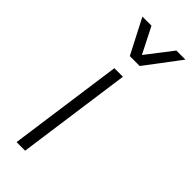

<svg xmlns="http://www.w3.org/2000/svg" viewBox="-247 -778 808 808"><g transform="rotate(45 157.5 -374.0)"><path d="M58 0 129 -511H180L109 0ZM315 -748 198 -593H139L59 -748H113L182 -612H156L261 -748Z"/></g></svg>

Font: Chivo Medium Thin
Style: Italic
Weight: 250
Italic angle: -8.05°
Version: Version 2.002